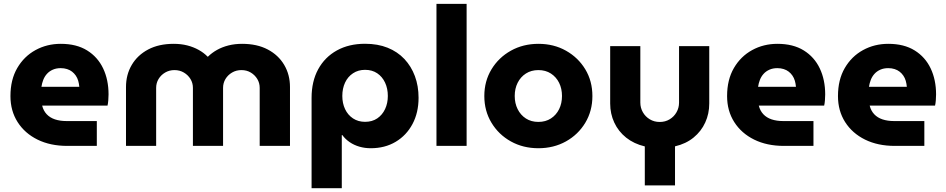

<svg xmlns="http://www.w3.org/2000/svg" viewBox="-20 -750 4864 987"><path d="M325.7 0Q238.7 0 173 -32.3Q107.3 -64.7 70.5 -122.5Q33.7 -180.3 33.7 -256Q33.7 -340.3 68.7 -400.3Q103.7 -460.3 162.5 -492.5Q221.3 -524.7 292.3 -524.7Q373.3 -524.7 427.8 -490.8Q482.3 -457 510.2 -398.3Q538 -339.7 538 -264.7Q538 -251.7 536.7 -234.5Q535.3 -217.3 532.7 -207H196.7Q203.3 -180.7 220 -162.8Q236.7 -145 262.7 -136.3Q288.7 -127.7 321.3 -127.7H477.7V0ZM193 -303.7H387.7Q386.3 -320.3 382 -335Q377.7 -349.7 369.5 -361.5Q361.3 -373.3 350.3 -381.8Q339.3 -390.3 324.5 -395Q309.7 -399.7 292 -399.7Q269 -399.7 251.2 -391.7Q233.3 -383.7 221.3 -370.3Q209.3 -357 202.5 -339.7Q195.7 -322.3 193 -303.7Z M627.7 0V-302.7Q627.7 -366 657.3 -416.3Q687 -466.7 741.8 -495.7Q796.7 -524.7 873 -524.7Q910.7 -524.7 942.7 -516.5Q974.7 -508.3 1001.3 -493.5Q1028 -478.7 1047.3 -458.7H1049Q1069.3 -478.7 1095.8 -493.5Q1122.3 -508.3 1154.7 -516.5Q1187 -524.7 1224.7 -524.7Q1301.3 -524.7 1356.3 -495.7Q1411.3 -466.7 1441 -416.3Q1470.7 -366 1470.7 -302.7V0H1315V-298.3Q1315 -323.3 1302.7 -343.8Q1290.3 -364.3 1269.3 -377Q1248.3 -389.7 1221 -389.7Q1194.3 -389.7 1172.8 -377Q1151.3 -364.3 1139 -343.8Q1126.7 -323.3 1126.7 -298.3V0H971.7V-298.3Q971.7 -323.3 959.2 -343.8Q946.7 -364.3 925.3 -377Q904 -389.7 876.7 -389.7Q850.3 -389.7 828.8 -377Q807.3 -364.3 795 -343.8Q782.7 -323.3 782.7 -298.3V0Z M1856.7 -525Q1921.7 -525 1972.5 -504.7Q2023.3 -484.3 2058.7 -446.8Q2094 -409.3 2112.8 -358.7Q2131.7 -308 2131.7 -247.3Q2131.7 -171 2100.5 -112.5Q2069.3 -54 2014 -21Q1958.7 12 1885.7 12Q1855.3 12 1827.7 4Q1800 -4 1777.7 -19.2Q1755.3 -34.3 1739.7 -55.7H1737V217.3H1581.7V-246.7Q1581.7 -331.7 1615.7 -394Q1649.7 -456.3 1711.7 -490.7Q1773.7 -525 1856.7 -525ZM1856.7 -391Q1821.3 -391 1794.7 -373.3Q1768 -355.7 1753.8 -325.3Q1739.7 -295 1739.7 -256.7Q1739.7 -219.3 1753.8 -189.2Q1768 -159 1794.7 -141.3Q1821.3 -123.7 1856.7 -123.7Q1893 -123.7 1919.2 -141.3Q1945.3 -159 1959.5 -189.2Q1973.7 -219.3 1973.7 -256.7Q1973.7 -295 1959.5 -325.3Q1945.3 -355.7 1919.2 -373.3Q1893 -391 1856.7 -391Z M2223.7 0V-730H2378.7V0Z M2747.7 12Q2669 12 2606.2 -23Q2543.3 -58 2506.5 -119Q2469.7 -179.9 2469.7 -256.3Q2469.7 -332.7 2506.5 -393.5Q2543.3 -454.3 2606.3 -489.5Q2669.3 -524.7 2748 -524.7Q2826.7 -524.7 2889.3 -489.5Q2952 -454.3 2988.7 -393.8Q3025.3 -333.3 3025.3 -256.1Q3025.3 -179.7 2988.7 -118.8Q2952 -58 2889.2 -23Q2826.3 12 2747.7 12ZM2747.6 -123.3Q2784.7 -123.3 2812 -141Q2839.3 -158.7 2854.2 -188.8Q2869 -218.8 2869 -256.6Q2869 -294.3 2854.2 -324.3Q2839.3 -354.3 2812 -372Q2784.7 -389.7 2747.7 -389.7Q2710.7 -389.7 2683.3 -372Q2656 -354.4 2641 -324.4Q2626 -294.5 2626 -256.7Q2626 -219 2641 -188.9Q2656 -158.7 2683.3 -141Q2710.6 -123.3 2747.6 -123.3Z M3294.7 203V2.7Q3238.7 -10.7 3198.8 -42.5Q3159 -74.3 3137.8 -119.8Q3116.7 -165.3 3116.7 -218V-512.7H3271.7V-222.7Q3271.7 -195.7 3284.7 -173Q3297.7 -150.3 3320.3 -136.7Q3343 -123 3371.3 -123Q3400 -123 3422.5 -136.7Q3445 -150.3 3457.8 -173Q3470.7 -195.7 3470.7 -222.7V-512.7H3626V-218Q3626 -165.3 3605.3 -120.2Q3584.7 -75 3545.3 -42.8Q3506 -10.7 3450 2.3V203Z M4009.7 0Q3922.7 0 3857 -32.3Q3791.3 -64.7 3754.5 -122.5Q3717.7 -180.3 3717.7 -256Q3717.7 -340.3 3752.7 -400.3Q3787.7 -460.3 3846.5 -492.5Q3905.3 -524.7 3976.3 -524.7Q4057.3 -524.7 4111.8 -490.8Q4166.3 -457 4194.2 -398.3Q4222 -339.7 4222 -264.7Q4222 -251.7 4220.7 -234.5Q4219.3 -217.3 4216.7 -207H3880.7Q3887.3 -180.7 3904 -162.8Q3920.7 -145 3946.7 -136.3Q3972.7 -127.7 4005.3 -127.7H4161.7V0ZM3877 -303.7H4071.7Q4070.3 -320.3 4066 -335Q4061.7 -349.7 4053.5 -361.5Q4045.3 -373.3 4034.3 -381.8Q4023.3 -390.3 4008.5 -395Q3993.7 -399.7 3976 -399.7Q3953 -399.7 3935.2 -391.7Q3917.3 -383.7 3905.3 -370.3Q3893.3 -357 3886.5 -339.7Q3879.7 -322.3 3877 -303.7Z M4579.7 0Q4492.7 0 4427 -32.3Q4361.3 -64.7 4324.5 -122.5Q4287.7 -180.3 4287.7 -256Q4287.7 -340.3 4322.7 -400.3Q4357.7 -460.3 4416.5 -492.5Q4475.3 -524.7 4546.3 -524.7Q4627.3 -524.7 4681.8 -490.8Q4736.3 -457 4764.2 -398.3Q4792 -339.7 4792 -264.7Q4792 -251.7 4790.7 -234.5Q4789.3 -217.3 4786.7 -207H4450.7Q4457.3 -180.7 4474 -162.8Q4490.7 -145 4516.7 -136.3Q4542.7 -127.7 4575.3 -127.7H4731.7V0ZM4447 -303.7H4641.7Q4640.3 -320.3 4636 -335Q4631.7 -349.7 4623.5 -361.5Q4615.3 -373.3 4604.3 -381.8Q4593.3 -390.3 4578.5 -395Q4563.7 -399.7 4546 -399.7Q4523 -399.7 4505.2 -391.7Q4487.3 -383.7 4475.3 -370.3Q4463.3 -357 4456.5 -339.7Q4449.7 -322.3 4447 -303.7Z"/></svg>

Font: MuseoModerno Thin
Style: Regular
Weight: 100
Designer: Pablo Cosgaya, Héctor Gatti, Marcela Romero, and the Authors of The MuseoModerno Project.
Foundry: Omnibus-Type Team
Version: Version 1.003